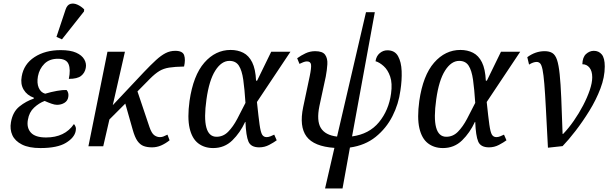

<svg xmlns="http://www.w3.org/2000/svg" viewBox="-20 -829 3456 1088"><path d="M209 10Q144 10 104.5 -10Q65 -30 50 -63Q35 -96 42 -136Q52 -195 90 -225.5Q128 -256 171 -270L172 -275Q133 -289 114 -321Q95 -353 103 -396Q115 -466 175.5 -505.5Q236 -545 324 -545Q379 -545 411.5 -530.5Q444 -516 457.5 -492.5Q471 -469 466 -444Q461 -416 439.5 -399Q418 -382 370 -382Q381 -435 368.5 -465.5Q356 -496 308 -496Q260 -496 231.5 -467.5Q203 -439 195 -397Q188 -358 199.5 -331.5Q211 -305 236 -298Q269 -308 302.5 -314Q336 -320 357 -319Q364 -312 366.5 -301.5Q369 -291 367 -280Q364 -258 345.5 -246.5Q327 -235 303 -235Q290 -235 271.5 -241.5Q253 -248 233 -257Q201 -245 173 -219Q145 -193 138 -150Q130 -105 155 -77.5Q180 -50 241 -50Q347 -50 399 -126Q404 -121 408 -111Q412 -101 409 -87Q402 -49 353.5 -19.5Q305 10 209 10ZM331 -606 300 -620 352 -776Q361 -802 379.5 -807Q398 -812 419 -802.5Q440 -793 457 -776L456 -764Z M481 0 589 -536H688L619 -233L796 -421Q835 -462 864 -488.5Q893 -515 918.5 -528Q944 -541 973 -541Q1015 -541 1023.5 -516Q1032 -491 1023 -452Q971 -451 939 -446Q907 -441 883 -426.5Q859 -412 830 -383L759 -311L827 -109Q839 -74 854 -63Q869 -52 886 -52Q896 -52 904.5 -55Q913 -58 929 -66L941 -34Q917 -15 892.5 -4.5Q868 6 841 6Q814 6 794 -1.5Q774 -9 759 -30Q744 -51 732 -94L690 -242L600 -152L565 0Z M1188 10Q1138 10 1103 -17Q1068 -44 1054.5 -102.5Q1041 -161 1054 -257Q1075 -402 1138 -474Q1201 -546 1287 -546Q1327 -546 1358.5 -530Q1390 -514 1409 -476Q1428 -438 1431 -372H1437L1517 -536H1626L1436 -251Q1445 -165 1451 -122.5Q1457 -80 1465.5 -66Q1474 -52 1491 -52Q1501 -52 1512.5 -56.5Q1524 -61 1534 -66L1548 -34Q1532 -22 1505.5 -8Q1479 6 1449 6Q1402 6 1388 -26.5Q1374 -59 1371 -138H1369Q1341 -77 1296.5 -33.5Q1252 10 1188 10ZM1207 -54Q1245 -54 1273 -82.5Q1301 -111 1324.5 -155.5Q1348 -200 1371 -246Q1366 -324 1358.5 -377Q1351 -430 1333.5 -457Q1316 -484 1280 -484Q1235 -484 1200 -429Q1165 -374 1150 -266Q1120 -54 1207 -54Z M1822 239 1875 9Q1759 1 1717 -55.5Q1675 -112 1698 -222L1735 -397Q1745 -445 1742.5 -463Q1740 -481 1719 -481Q1710 -481 1698.5 -476.5Q1687 -472 1677 -467L1664 -499Q1686 -515 1711.5 -527Q1737 -539 1766 -539Q1808 -539 1822.5 -518.5Q1837 -498 1835 -465Q1833 -432 1826 -395L1790 -228Q1773 -145 1798 -104Q1823 -63 1890 -55L2054 -760H2104L1975 -56Q2072 -69 2127.5 -136.5Q2183 -204 2196 -299Q2204 -357 2191 -395Q2178 -433 2154 -454.5Q2130 -476 2108 -482Q2112 -511 2131.5 -527.5Q2151 -544 2175 -544Q2217 -544 2235.5 -511Q2254 -478 2256 -426Q2258 -374 2249 -316Q2239 -240 2204 -171Q2169 -102 2109 -53.5Q2049 -5 1963 7L1921 239Z M2490 10Q2440 10 2405 -17Q2370 -44 2356.5 -102.5Q2343 -161 2356 -257Q2377 -402 2440 -474Q2503 -546 2589 -546Q2629 -546 2660.5 -530Q2692 -514 2711 -476Q2730 -438 2733 -372H2739L2819 -536H2928L2738 -251Q2747 -165 2753 -122.5Q2759 -80 2767.5 -66Q2776 -52 2793 -52Q2803 -52 2814.5 -56.5Q2826 -61 2836 -66L2850 -34Q2834 -22 2807.5 -8Q2781 6 2751 6Q2704 6 2690 -26.5Q2676 -59 2673 -138H2671Q2643 -77 2598.5 -33.5Q2554 10 2490 10ZM2509 -54Q2547 -54 2575 -82.5Q2603 -111 2626.5 -155.5Q2650 -200 2673 -246Q2668 -324 2660.5 -377Q2653 -430 2635.5 -457Q2618 -484 2582 -484Q2537 -484 2502 -429Q2467 -374 2452 -266Q2422 -54 2509 -54Z M2968 -505Q3014 -539 3066 -539Q3093 -539 3110 -528.5Q3127 -518 3136.5 -489.5Q3146 -461 3151.5 -408.5Q3157 -356 3160.5 -273Q3164 -190 3168 -70H3171Q3202 -102 3231.5 -144.5Q3261 -187 3284.5 -232Q3308 -277 3322 -318.5Q3336 -360 3336 -391Q3336 -426 3320.5 -445.5Q3305 -465 3280 -465Q3281 -505 3301 -523Q3321 -541 3345 -541Q3373 -541 3390 -520.5Q3407 -500 3407 -452Q3407 -392 3382.5 -327.5Q3358 -263 3320 -201.5Q3282 -140 3241.5 -87.5Q3201 -35 3168 -1L3085 8Q3078 -124 3073.5 -212Q3069 -300 3064.5 -353.5Q3060 -407 3054.5 -434Q3049 -461 3041 -469.5Q3033 -478 3021 -478Q3002 -478 2978 -463Z"/></svg>

Font: Noto Serif SemiCondensed
Style: Italic
Weight: 400
Width: 4
Italic angle: -12°
Designer: Monotype Design Team
Foundry: Monotype Imaging Inc.
Version: Version 2.013